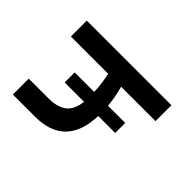

<svg xmlns="http://www.w3.org/2000/svg" viewBox="-122 -638 786 786"><g transform="rotate(-45 271.0 -245.0)"><path d="M219.5 -82.5V-180.5Q34.5 -187 34.5 -362V-490H126.5V-375.5Q126.5 -325.5 147.8 -297Q169 -268.5 219.5 -263V-375H277.5V-262Q304.5 -263 326.8 -266.2Q349 -269.5 370.5 -274V-490H462.5V0H370.5V-199Q345.5 -192.5 323 -188.2Q300.5 -184 277.5 -182V-82.5Z"/></g></svg>

Font: Geologica Light
Style: Regular
Weight: 300
Designer: Sindre Bremnes, Frode Helland
Foundry: Monokrom Skriftforlag AS
Version: Version 1.010; ttfautohint (v1.8.4.7-5d5b);gftools[0.9.28]